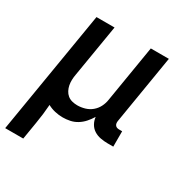

<svg xmlns="http://www.w3.org/2000/svg" viewBox="-177 -660 948 995"><g transform="rotate(30 296.5 -162.5)"><path d="M-7 205 115 -530H223L171 -217Q168 -201 167.5 -184.5Q167 -168 170 -153Q173 -138 180 -124.5Q187 -111 198.5 -101.5Q210 -92 225.5 -88Q241 -84 257 -84Q279 -84 301.5 -90.5Q324 -97 342 -112Q360 -127 370.5 -148Q381 -169 384 -191L440 -530H548L480 -118Q479 -111 480 -104.5Q481 -98 485 -93Q489 -88 495 -86Q501 -84 508 -84H526V8H493Q471 8 449.5 4Q428 0 410.5 -11Q393 -22 382.5 -40.5Q372 -59 370 -80Q358 -60 342.5 -42.5Q327 -25 307.5 -13Q288 -1 266 3.5Q244 8 223 8Q199 8 175.5 2.5Q152 -3 132 -14Q130 15 126.5 44Q123 73 118 102L101 205Z"/></g></svg>

Font: Iosevka Curly SmBdEx
Style: Italic
Weight: 600
Width: 7
Italic angle: -9°
Monospace: yes
Designer: Belleve Invis
Foundry: Belleve Invis
Version: Version 11.1.0; ttfautohint (v1.8.3)